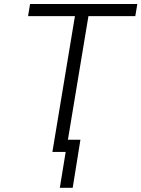

<svg xmlns="http://www.w3.org/2000/svg" viewBox="-20 -747 695 944"><path d="M117.9 -667.6 127.8 -727.3H655.2L645.2 -667.6H414.8L313.9 -60H375.4L337.4 176.5H274.1L302.9 0H237.6L348.4 -667.6Z"/></svg>

Font: Inter P Light
Style: Italic
Weight: 300
Italic angle: 9.39999°
Designer: Rasmus Andersson
Foundry: rsms
Version: Version 3.018;git-588b23468